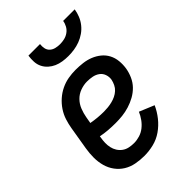

<svg xmlns="http://www.w3.org/2000/svg" viewBox="-220 -836 939 939"><g transform="rotate(-45 250.0 -366.0)"><path d="M211 8Q181 8 152.5 2.5Q124 -3 100.5 -17.5Q77 -32 60.5 -54.5Q44 -77 36.5 -104.5Q29 -132 29 -161.5Q29 -191 34 -221L54 -341Q58 -365 66 -390Q74 -415 89 -437.5Q104 -460 124.5 -478Q145 -496 169 -507.5Q193 -519 218.5 -523.5Q244 -528 269 -528Q294 -528 319 -525Q344 -522 366.5 -513Q389 -504 407.5 -489Q426 -474 437 -453Q448 -432 450.5 -407Q453 -382 449 -357Q445 -333 434.5 -309.5Q424 -286 406.5 -268Q389 -250 366.5 -237.5Q344 -225 319.5 -217.5Q295 -210 271.5 -207.5Q248 -205 225 -205Q199 -205 173.5 -207Q148 -209 124 -214L123 -207Q120 -190 119.5 -173.5Q119 -157 122.5 -141Q126 -125 134.5 -111.5Q143 -98 156 -88.5Q169 -79 185.5 -75.5Q202 -72 219 -72Q238 -72 258 -78Q278 -84 294.5 -97Q311 -110 323.5 -127.5Q336 -145 344 -164L421 -132Q407 -101 385.5 -74Q364 -47 336 -27.5Q308 -8 275.5 0Q243 8 211 8ZM224 -285Q238 -285 252 -286.5Q266 -288 280.5 -291.5Q295 -295 308.5 -301.5Q322 -308 333 -318Q344 -328 350.5 -341.5Q357 -355 360 -369Q363 -387 357 -404Q351 -421 337 -431Q323 -441 305.5 -444.5Q288 -448 269 -448Q246 -448 222.5 -439.5Q199 -431 182 -413.5Q165 -396 156 -373Q147 -350 143 -327L137 -293Q159 -289 180.5 -287Q202 -285 224 -285ZM293 -600Q273 -600 253.5 -603Q234 -606 217 -613.5Q200 -621 186 -633.5Q172 -646 163.5 -663Q155 -680 154 -700Q153 -720 156 -740H236Q234 -725 237 -710.5Q240 -696 250.5 -686.5Q261 -677 275.5 -673.5Q290 -670 305 -670Q320 -670 335.5 -673.5Q351 -677 364.5 -686.5Q378 -696 386 -710.5Q394 -725 396 -740H476Q473 -720 465 -700Q457 -680 443.5 -663Q430 -646 412 -633.5Q394 -621 374 -613.5Q354 -606 333.5 -603Q313 -600 293 -600Z"/></g></svg>

Font: Iosevka Term Curly Medium
Style: Italic
Weight: 500
Italic angle: -9°
Designer: Belleve Invis
Foundry: Belleve Invis
Version: Version 32.3.0